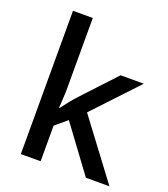

<svg xmlns="http://www.w3.org/2000/svg" viewBox="-139 -858 836 957"><g transform="rotate(20 279.5 -380.0)"><path d="M188 -380Q188 -360 186 -332Q184 -304 183 -282H186Q197 -297 216.5 -321.5Q236 -346 251 -362L416 -539H539L322 -308L553 0H428L250 -241L188 -189V0H83V-760H188Z"/></g></svg>

Font: Noto Sans Gurmukhi Medium
Style: Regular
Weight: 500
Designer: Jelle Bosma - Monotype Design Team
Foundry: Monotype Imaging Inc.
Version: Version 2.004; ttfautohint (v1.8.4.7-5d5b)